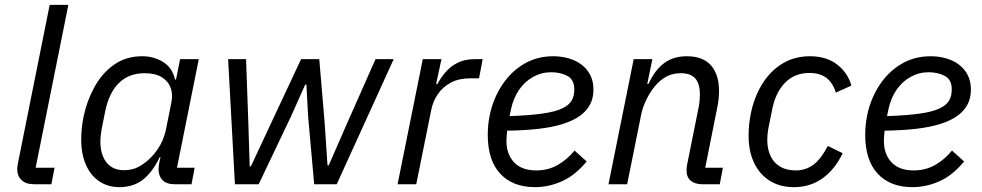

<svg xmlns="http://www.w3.org/2000/svg" viewBox="-20 -760 4051 792"><path d="M192 0H121Q86 0 68.5 -17.5Q51 -35 51 -63Q51 -68 52 -74Q53 -80 54 -87L185 -740H262L127 -68H205Z M770 0H701Q667 0 650.5 -17Q634 -34 634 -62Q634 -68 635 -75Q636 -82 637 -89L642 -112H639Q608 -48 568.5 -18Q529 12 472 12Q425 12 389.5 -12Q354 -36 334.5 -80Q315 -124 315 -185Q315 -208 317.5 -232Q320 -256 325 -280Q338 -343 369 -400Q400 -457 449.5 -492.5Q499 -528 567 -528Q614 -528 652.5 -504.5Q691 -481 702 -432H706L723 -516H800L710 -68H783ZM491 -58Q527 -58 553 -72.5Q579 -87 601 -109Q627 -135 643 -165.5Q659 -196 666 -233L687 -338Q694 -370 684 -397.5Q674 -425 647.5 -441.5Q621 -458 576 -458Q511 -458 470 -417Q429 -376 414 -301L399 -226Q397 -213 395.5 -200Q394 -187 394 -175Q394 -142 404.5 -115.5Q415 -89 436.5 -73.5Q458 -58 491 -58Z M949 0 921 -516H995L1004 -265L1010 -74H1015L1094 -243L1222 -516H1297L1319 -256L1331 -78H1336L1412 -252L1529 -516H1604L1369 0H1276L1251 -279L1244 -411H1239L1180 -279L1047 0Z M1697 0H1620L1724 -516H1801L1779 -413H1784Q1798 -439 1818 -462.5Q1838 -486 1867.5 -501Q1897 -516 1939 -516H1971L1956 -437H1920Q1873 -437 1839.5 -419Q1806 -401 1786 -371.5Q1766 -342 1759 -307Z M2187 12Q2095 12 2043.5 -43.5Q1992 -99 1992 -204Q1992 -224 1994 -244.5Q1996 -265 2000 -284Q2014 -352 2050 -407.5Q2086 -463 2140 -495.5Q2194 -528 2262 -528Q2295 -528 2325 -519.5Q2355 -511 2378 -494Q2401 -477 2414.5 -451Q2428 -425 2428 -390Q2428 -356 2414 -329Q2400 -302 2372 -282Q2344 -262 2301 -248.5Q2258 -235 2201 -228.5Q2144 -222 2072 -221Q2071 -211 2070 -199Q2069 -187 2069 -179Q2069 -124 2100.5 -90.5Q2132 -57 2192 -57Q2241 -57 2280.5 -79.5Q2320 -102 2350 -139L2400 -94Q2352 -36 2297.5 -12Q2243 12 2187 12ZM2254 -462Q2214 -462 2179.5 -443Q2145 -424 2121.5 -390Q2098 -356 2088 -310L2082 -281Q2165 -284 2217.5 -291.5Q2270 -299 2298.5 -312.5Q2327 -326 2338 -345Q2349 -364 2349 -391Q2349 -432 2320 -447Q2291 -462 2254 -462Z M2567 0H2490L2594 -516H2671L2650 -414H2655Q2682 -472 2720 -500Q2758 -528 2813 -528Q2880 -528 2913 -490Q2946 -452 2946 -385Q2946 -371 2944.5 -354Q2943 -337 2939 -318L2889 -68H2962L2949 0H2876Q2848 0 2830 -14Q2812 -28 2812 -58Q2812 -63 2812.5 -67.5Q2813 -72 2814 -79L2862 -318Q2865 -333 2866 -347.5Q2867 -362 2867 -371Q2867 -415 2848 -436.5Q2829 -458 2788 -458Q2760 -458 2737 -448Q2714 -438 2693 -417Q2668 -392 2649.5 -355.5Q2631 -319 2625 -288Z M3255 12Q3197 12 3155 -14.5Q3113 -41 3090.5 -88.5Q3068 -136 3068 -199Q3068 -222 3070 -243.5Q3072 -265 3076 -286Q3089 -355 3122 -410Q3155 -465 3205.5 -496.5Q3256 -528 3321 -528Q3389 -528 3433 -494Q3477 -460 3492 -407L3428 -378Q3415 -419 3388.5 -439Q3362 -459 3319 -459Q3258 -459 3219 -419.5Q3180 -380 3166 -312L3149 -228Q3147 -217 3146 -204.5Q3145 -192 3145 -183Q3145 -146 3158 -117.5Q3171 -89 3197.5 -73Q3224 -57 3263 -57Q3301 -57 3332.5 -78.5Q3364 -100 3395 -158L3456 -128Q3424 -61 3373 -24.5Q3322 12 3255 12Z M3744 12Q3652 12 3600.5 -43.5Q3549 -99 3549 -204Q3549 -224 3551 -244.5Q3553 -265 3557 -284Q3571 -352 3607 -407.5Q3643 -463 3697 -495.5Q3751 -528 3819 -528Q3852 -528 3882 -519.5Q3912 -511 3935 -494Q3958 -477 3971.5 -451Q3985 -425 3985 -390Q3985 -356 3971 -329Q3957 -302 3929 -282Q3901 -262 3858 -248.5Q3815 -235 3758 -228.5Q3701 -222 3629 -221Q3628 -211 3627 -199Q3626 -187 3626 -179Q3626 -124 3657.5 -90.5Q3689 -57 3749 -57Q3798 -57 3837.5 -79.5Q3877 -102 3907 -139L3957 -94Q3909 -36 3854.5 -12Q3800 12 3744 12ZM3811 -462Q3771 -462 3736.5 -443Q3702 -424 3678.5 -390Q3655 -356 3645 -310L3639 -281Q3722 -284 3774.5 -291.5Q3827 -299 3855.5 -312.5Q3884 -326 3895 -345Q3906 -364 3906 -391Q3906 -432 3877 -447Q3848 -462 3811 -462Z"/></svg>

Font: IBM Plex Sans
Style: Italic
Weight: 400
Italic angle: -11.31°
Designer: Mike Abbink, Paul van der Laan, Pieter van Rosmalen
Foundry: Bold Monday
Version: Version 3.201